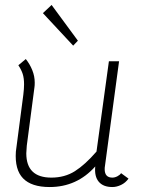

<svg xmlns="http://www.w3.org/2000/svg" viewBox="-20 -747 619 774"><path d="M180 7Q107 7 73 -28Q39 -63 44 -136L74 -365Q77 -389 77 -407Q77 -432 71.5 -449Q66 -466 54 -484L84 -509Q100 -489 110 -464.5Q120 -440 120 -414Q120 -402 119 -396L88 -160Q86 -138 86 -129Q86 -31 187 -31Q241 -31 282 -57Q323 -83 369 -136L419 -500H460L403 -77Q402 -73 402 -65Q402 -31 433 -31Q443 -31 453.5 -36.5Q464 -42 468 -49L498 -27Q486 -10 468 -1.5Q450 7 433 7Q396 7 378 -14.5Q360 -36 364 -76Q290 7 180 7ZM153 -694 188 -727 294 -583 275 -563Z"/></svg>

Font: Bellota Light
Style: Italic
Weight: 300
Italic angle: -7.5°
Designer: Kemie Guaida
Foundry: Kemie Guaida
Version: Version 4.001